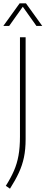

<svg xmlns="http://www.w3.org/2000/svg" viewBox="-38 -964 274 1154"><path d="M22 170 -3 153Q27 105.5 45.8 62.5Q64.5 19.5 73.2 -29.2Q82 -78 82 -143V-740H116V-128Q116 -66.5 106 -18.5Q96 29.5 75.2 74.2Q54.5 119 22 170ZM-18 -808 80 -944H118L216 -808H181L99 -923.5L17 -808Z"/></svg>

Font: Encode Sans Condensed Condensed Thin
Style: Regular
Weight: 100
Width: 3
Designer: Multiple Designers
Foundry: Impallari Type
Version: Version 3.000; ttfautohint (v1.8.3) -l 8 -r 50 -G 200 -x 14 